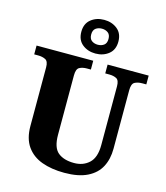

<svg xmlns="http://www.w3.org/2000/svg" viewBox="-140 -1085 1038 1201"><g transform="rotate(15 379.5 -484.5)"><path d="M390 10Q307 10 244 -13Q181 -36 145.5 -86.5Q110 -137 110 -218V-598Q110 -637 90 -647Q70 -657 43 -657H17V-714H384V-657H358Q330 -657 310.5 -646.5Q291 -636 291 -594V-210Q291 -127 328.5 -96Q366 -65 433 -65Q492 -65 530.5 -101Q569 -137 569 -217V-598Q569 -637 550 -647Q531 -657 503 -657H477V-714H743V-657H717Q688 -657 668.5 -646.5Q649 -636 649 -594V-215Q649 -148 622.5 -97.5Q596 -47 538.5 -18.5Q481 10 390 10ZM385 -761Q335 -761 300 -789Q265 -817 265 -870Q265 -923 300 -951Q335 -979 385 -979Q435 -979 470 -951Q505 -923 505 -870Q505 -817 470 -789Q435 -761 385 -761ZM385 -818Q408 -818 424.5 -830Q441 -842 441 -870Q441 -898 424.5 -910Q408 -922 385 -922Q362 -922 345.5 -910Q329 -898 329 -870Q329 -842 345.5 -830Q362 -818 385 -818Z"/></g></svg>

Font: Noto Serif Telugu ExtraBold
Style: Regular
Weight: 800
Designer: Jelle Bosma - Monotype Design Team
Foundry: Monotype Imaging Inc.
Version: Version 2.005; ttfautohint (v1.8.4.7-5d5b)